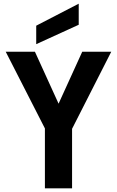

<svg xmlns="http://www.w3.org/2000/svg" viewBox="-20 -1019 633 1039"><path d="M11 -739 223 -324V0H370V-322L582 -739H425L297 -458L169 -739ZM176 -780 406 -885V-999L176 -880Z"/></svg>

Font: Malmofest SemiBold
Style: Regular
Weight: 600
Designer: Jonny Pinhorn (Poppins), Kolossal
Version: Version 1.004;Glyphs 3.1.2 (3151)